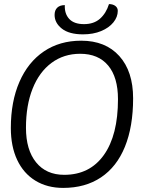

<svg xmlns="http://www.w3.org/2000/svg" viewBox="-20 -909 720 939"><path d="M33 -283Q33 -412 75 -508.5Q117 -605 194.5 -657.5Q272 -710 377 -710Q496 -710 563.5 -635Q631 -560 631 -428Q631 -290 591 -191.5Q551 -93 474 -41.5Q397 10 289 10Q211 10 153 -25.5Q95 -61 64 -127Q33 -193 33 -283ZM557 -424Q557 -531 509 -588.5Q461 -646 372 -646Q292 -646 232 -601.5Q172 -557 139.5 -475.5Q107 -394 107 -284Q107 -176 156.5 -115Q206 -54 294 -54Q419 -54 488 -151Q557 -248 557 -424ZM247 -836Q247 -859 260 -871.5Q273 -884 297 -884Q295 -842 318.5 -816.5Q342 -791 391 -791Q439 -791 469 -817.5Q499 -844 513 -889Q532 -889 544 -880Q556 -871 556 -856Q556 -826 534.5 -799.5Q513 -773 474.5 -757Q436 -741 386 -741Q318 -741 282.5 -769Q247 -797 247 -836Z"/></svg>

Font: Krub
Style: Italic
Weight: 400
Italic angle: -8°
Designer: Ekaluck Peanpanawate
Foundry: Cadson Demak Co.,Ltd.
Version: Version 1.000; ttfautohint (v1.6)